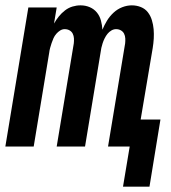

<svg xmlns="http://www.w3.org/2000/svg" viewBox="-21 -548 641 718"><path d="M538 150H439L464 0H383L447 -386Q448 -395 447.5 -404.5Q447 -414 443 -422Q439 -430 431 -434.5Q423 -439 413 -439Q404 -439 395.5 -434Q387 -429 381 -421.5Q375 -414 370.5 -405Q366 -396 363 -387Q360 -378 358 -369Q356 -360 355 -351L297 0H191L255 -386Q256 -395 255.5 -404.5Q255 -414 251 -422Q247 -430 239 -434.5Q231 -439 221 -439Q212 -439 204 -434Q196 -429 189.5 -421.5Q183 -414 179 -405Q175 -396 172 -387Q169 -378 166.5 -369Q164 -360 163 -351L105 0H-1L85 -520H191L181 -460Q189 -474 199 -486.5Q209 -499 222 -509Q235 -519 250 -523.5Q265 -528 280 -528Q299 -528 315 -521Q331 -514 341.5 -501Q352 -488 356.5 -471Q361 -454 362 -437Q369 -454 379 -470.5Q389 -487 403.5 -500.5Q418 -514 436 -521Q454 -528 472 -528Q490 -528 506 -521.5Q522 -515 532 -502Q542 -489 547 -472.5Q552 -456 553.5 -439Q555 -422 554 -404Q553 -386 550 -368L505 -101H579Z"/></svg>

Font: Iosevka Extended
Style: Bold Italic
Weight: 700
Width: 7
Italic angle: -9°
Monospace: yes
Designer: Belleve Invis
Foundry: Belleve Invis
Version: Version 32.5.0; ttfautohint (v1.8.4)